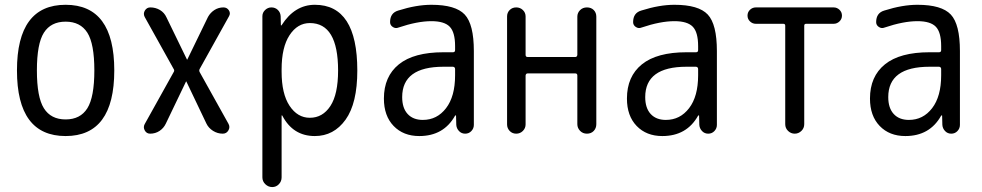

<svg xmlns="http://www.w3.org/2000/svg" viewBox="-20 -550 4040 790"><path d="M339.4 -415.5Q310.5 -460.9 250 -460.9Q189.5 -460.9 160.6 -415.5Q131.8 -370.1 131.8 -260.3Q131.8 -150.4 160.6 -104.5Q189.5 -58.6 250 -58.6Q310.5 -58.6 339.4 -104.5Q368.2 -150.4 368.2 -260.3Q368.2 -370.1 339.4 -415.5ZM450.2 -260.3Q450.2 9.8 250 9.8Q49.8 9.8 49.8 -260.3Q49.8 -530.3 250 -530.3Q450.2 -530.3 450.2 -260.3Z M575.2 -39.1 694.3 -252.9Q699.2 -259.8 694.3 -266.6L575.2 -480.5Q568.4 -494.1 576.2 -506.8Q584 -519.5 598.6 -519.5Q620.1 -519.5 638.2 -508.8Q656.2 -498 665 -478.5L749 -305.7Q749 -304.7 750 -304.7Q751 -304.7 751 -305.7L835.9 -480.5Q845.7 -498 862.3 -508.8Q878.9 -519.5 899.4 -519.5Q914.1 -519.5 921.9 -507.3Q929.7 -495.1 921.9 -482.4L801.8 -266.6Q797.9 -259.8 801.8 -252.9L919.9 -41Q927.7 -27.3 919.9 -13.7Q912.1 0 896.5 0Q875 0 856.4 -11.7Q837.9 -23.4 829.1 -42L747.1 -213.9Q747.1 -214.8 746.1 -214.8Q745.1 -214.8 745.1 -213.9L662.1 -41Q653.3 -22.5 636.2 -11.2Q619.1 0 597.7 0Q583 0 575.7 -13.2Q568.4 -26.4 575.2 -39.1Z M1138.7 -264.6V-254.9Q1138.7 -164.1 1171.4 -114.7Q1204.1 -65.4 1254.9 -65.4Q1307.6 -65.4 1339.4 -113.8Q1371.1 -162.1 1371.1 -259.8Q1371.1 -455.1 1254.9 -455.1Q1204.1 -455.1 1171.4 -405.3Q1138.7 -355.5 1138.7 -264.6ZM1059.6 179.7V-483.4Q1059.6 -498 1070.8 -508.8Q1082 -519.5 1096.7 -519.5Q1112.3 -519.5 1123 -509.3Q1133.8 -499 1134.8 -483.4L1135.7 -446.3Q1135.7 -445.3 1136.7 -445.3Q1138.7 -445.3 1138.7 -446.3Q1192.4 -530.3 1275.4 -530.3Q1450.2 -530.3 1450.2 -259.8Q1450.2 -125 1401.9 -57.6Q1353.5 9.8 1275.4 9.8Q1185.5 9.8 1141.6 -74.2Q1141.6 -75.2 1139.6 -75.2Q1138.7 -75.2 1138.7 -74.2V179.7Q1138.7 196.3 1127.4 208Q1116.2 219.7 1100.1 219.7Q1084 219.7 1071.8 208Q1059.6 196.3 1059.6 179.7Z M1804.7 -275.4Q1634.8 -275.4 1634.8 -150.4Q1634.8 -105.5 1657.2 -81.1Q1679.7 -56.6 1719.7 -56.6Q1778.3 -56.6 1815.4 -105Q1852.5 -153.3 1852.5 -240.2V-265.6Q1852.5 -274.4 1843.8 -275.4ZM1705.1 9.8Q1639.6 9.8 1599.6 -31.7Q1559.6 -73.2 1559.6 -144.5Q1559.6 -235.4 1621.1 -285.2Q1682.6 -335 1804.7 -335H1843.8Q1852.5 -335 1852.5 -343.8V-360.4Q1852.5 -417 1830.6 -439.9Q1808.6 -462.9 1754.9 -462.9Q1697.3 -462.9 1619.1 -436.5Q1607.4 -431.6 1596.2 -439Q1585 -446.3 1585 -459Q1585 -497.1 1619.1 -506.8Q1693.4 -530.3 1754.9 -530.3Q1854.5 -530.3 1892.1 -490.2Q1929.7 -450.2 1929.7 -339.8V-36.1Q1929.7 -21.5 1919.4 -10.7Q1909.2 0 1894 0Q1878.9 0 1868.7 -10.7Q1858.4 -21.5 1857.4 -36.1L1856.4 -74.2Q1856.4 -75.2 1855.5 -75.2Q1853.5 -75.2 1852.5 -74.2Q1805.7 9.8 1705.1 9.8Z M2066.4 -38.1V-482.4Q2066.4 -498 2077.1 -508.8Q2087.9 -519.5 2104 -519.5Q2120.1 -519.5 2131.3 -508.8Q2142.6 -498 2142.6 -482.4V-324.2Q2142.6 -315.4 2151.4 -315.4H2346.7Q2354.5 -315.4 2355.5 -324.2V-481.4Q2355.5 -497.1 2366.7 -508.3Q2377.9 -519.5 2395 -519.5Q2412.1 -519.5 2422.9 -508.8Q2433.6 -498 2433.6 -481.4V-39.1Q2433.6 -22.5 2422.9 -11.2Q2412.1 0 2395 0Q2377.9 0 2366.7 -11.7Q2355.5 -23.4 2355.5 -39.1V-239.3Q2355.5 -248 2346.7 -248H2151.4Q2143.6 -248 2142.6 -239.3V-38.1Q2142.6 -22.5 2131.3 -11.2Q2120.1 0 2104 0Q2087.9 0 2077.1 -11.2Q2066.4 -22.5 2066.4 -38.1Z M2804.7 -275.4Q2634.8 -275.4 2634.8 -150.4Q2634.8 -105.5 2657.2 -81.1Q2679.7 -56.6 2719.7 -56.6Q2778.3 -56.6 2815.4 -105Q2852.5 -153.3 2852.5 -240.2V-265.6Q2852.5 -274.4 2843.8 -275.4ZM2705.1 9.8Q2639.6 9.8 2599.6 -31.7Q2559.6 -73.2 2559.6 -144.5Q2559.6 -235.4 2621.1 -285.2Q2682.6 -335 2804.7 -335H2843.8Q2852.5 -335 2852.5 -343.8V-360.4Q2852.5 -417 2830.6 -439.9Q2808.6 -462.9 2754.9 -462.9Q2697.3 -462.9 2619.1 -436.5Q2607.4 -431.6 2596.2 -439Q2585 -446.3 2585 -459Q2585 -497.1 2619.1 -506.8Q2693.4 -530.3 2754.9 -530.3Q2854.5 -530.3 2892.1 -490.2Q2929.7 -450.2 2929.7 -339.8V-36.1Q2929.7 -21.5 2919.4 -10.7Q2909.2 0 2894 0Q2878.9 0 2868.7 -10.7Q2858.4 -21.5 2857.4 -36.1L2856.4 -74.2Q2856.4 -75.2 2855.5 -75.2Q2853.5 -75.2 2852.5 -74.2Q2805.7 9.8 2705.1 9.8Z M3089.8 -452.1Q3076.2 -452.1 3065.9 -461.9Q3055.7 -471.7 3055.7 -485.8Q3055.7 -500 3065.9 -509.8Q3076.2 -519.5 3089.8 -519.5H3410.2Q3423.8 -519.5 3434.1 -509.8Q3444.3 -500 3444.3 -485.8Q3444.3 -471.7 3434.1 -461.9Q3423.8 -452.1 3410.2 -452.1H3296.9Q3289.1 -452.1 3289.1 -444.3V-39.1Q3289.1 -22.5 3277.3 -11.2Q3265.6 0 3250 0Q3234.4 0 3222.7 -11.2Q3210.9 -22.5 3210.9 -39.1V-444.3Q3210.9 -452.1 3203.1 -452.1Z M3804.7 -275.4Q3634.8 -275.4 3634.8 -150.4Q3634.8 -105.5 3657.2 -81.1Q3679.7 -56.6 3719.7 -56.6Q3778.3 -56.6 3815.4 -105Q3852.5 -153.3 3852.5 -240.2V-265.6Q3852.5 -274.4 3843.8 -275.4ZM3705.1 9.8Q3639.6 9.8 3599.6 -31.7Q3559.6 -73.2 3559.6 -144.5Q3559.6 -235.4 3621.1 -285.2Q3682.6 -335 3804.7 -335H3843.8Q3852.5 -335 3852.5 -343.8V-360.4Q3852.5 -417 3830.6 -439.9Q3808.6 -462.9 3754.9 -462.9Q3697.3 -462.9 3619.1 -436.5Q3607.4 -431.6 3596.2 -439Q3585 -446.3 3585 -459Q3585 -497.1 3619.1 -506.8Q3693.4 -530.3 3754.9 -530.3Q3854.5 -530.3 3892.1 -490.2Q3929.7 -450.2 3929.7 -339.8V-36.1Q3929.7 -21.5 3919.4 -10.7Q3909.2 0 3894 0Q3878.9 0 3868.7 -10.7Q3858.4 -21.5 3857.4 -36.1L3856.4 -74.2Q3856.4 -75.2 3855.5 -75.2Q3853.5 -75.2 3852.5 -74.2Q3805.7 9.8 3705.1 9.8Z"/></svg>

Font: Rounded Mgen+ 1m regular
Style: Regular
Weight: 400
Designer: [Source Han Sans]
Ryoko NISHIZUKA  (kana & ideographs); Paul D. Hunt (Latin, Greek & Cyrillic); Wenlong ZHANG  (bopomofo
Version: Version 1.059.20150602